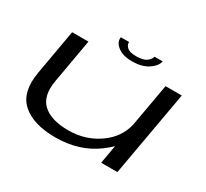

<svg xmlns="http://www.w3.org/2000/svg" viewBox="-142 -921 1228 1142"><g transform="rotate(30 472.0 -349.5)"><path d="M659.5 0 682 -126.5Q658.5 -104 628.5 -81.5Q511.5 6 347 6Q196 6 119 -62.2Q42 -130.5 67.5 -276.5L122 -586H234L181 -285.5Q161 -173 218.2 -121Q275.5 -69 393 -69Q512.5 -69 604 -135Q688 -195.5 711 -290L763.5 -586H875L771 0ZM515 -614Q452 -614 416.8 -642.2Q381.5 -670.5 388 -705H444.5Q441.5 -688 458.8 -670.2Q476 -652.5 522 -652.5Q572 -652.5 594 -670Q616 -687.5 619 -705H675Q668.5 -670.5 626 -642.2Q583.5 -614 515 -614Z"/></g></svg>

Font: Anybody UltraExpanded Regular
Style: Italic
Weight: 400
Width: 9
Italic angle: -10°
Designer: Tyler Finck
Foundry: Etcetera Type Company
Version: Version 1.010; ttfautohint (v1.8.3) -l 8 -r 50 -G 200 -x 14 